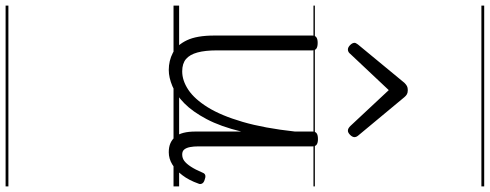

<svg xmlns="http://www.w3.org/2000/svg" viewBox="-552 -598 1750 686"><g transform="rotate(90 323.0 -255.0)"><path d="M230 17Q197 17 169 2.5Q141 -12 124 -47.5Q107 -83 107 -145V-496Q107 -506 113.5 -510.5Q120 -515 133 -515Q147 -515 153.5 -510.5Q160 -506 160 -496V-155Q160 -113 167.5 -85.5Q175 -58 191 -44.5Q207 -31 235 -31Q268 -31 301 -53Q334 -75 363.5 -122.5Q393 -170 415.5 -247Q438 -324 450 -434V-497Q450 -507 456.5 -511.5Q463 -516 477 -516Q490 -516 496.5 -511.5Q503 -507 503 -497V-89Q503 -72 505.5 -59Q508 -46 514 -38.5Q520 -31 532 -31Q545 -31 555 -38.5Q565 -46 575.5 -62Q586 -78 597 -104Q600 -112 606.5 -113.5Q613 -115 623 -111Q633 -108 636 -101.5Q639 -95 636 -89Q624 -55 606 -31.5Q588 -8 567.5 4.5Q547 17 524 17Q505 17 491.5 11Q478 5 468.5 -6.5Q459 -18 454.5 -36Q450 -54 450 -78V-242Q432 -168 405.5 -118Q379 -68 349 -38.5Q319 -9 288 4Q257 17 230 17ZM157 -623Q149 -623 141 -631Q133 -639 133 -647Q133 -649 134.5 -652Q136 -655 139 -659L276 -825Q282 -831 287.5 -834Q293 -837 302 -837Q311 -837 316.5 -834Q322 -831 327 -825L465 -659Q468 -655 469 -652Q470 -649 470 -647Q470 -639 462 -631Q454 -623 447 -623Q442 -623 438 -625.5Q434 -628 430 -632L302 -769L173 -632Q170 -628 166 -625.5Q162 -623 157 -623ZM0 590H646V600H0ZM0 -20H646V0H0ZM0 -505H646V-500H0ZM0 -1110H646V-1100H0Z"/></g></svg>

Font: Playwrite FR Moderne Guides
Style: Regular
Weight: 400
Designer: Veronika Burian, José Scaglione
Foundry: TypeTogether
Version: Version 1.003